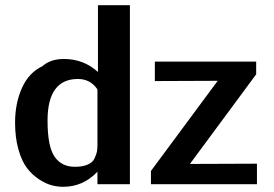

<svg xmlns="http://www.w3.org/2000/svg" viewBox="-20 -709 1056 739"><path d="M561 0V-51L818 -398Q777 -398 696.5 -397.5Q616 -397 576 -397V-472H966V-423L711 -78Q753 -78 840.5 -78.5Q928 -79 969 -79V0ZM38 -237Q38 -312 65 -371.5Q92 -431 145 -455H144Q175 -482 226 -482Q302 -482 357 -432V-689H480V0H355V-25V-48Q300 10 223 10Q201 10 178.5 4Q156 -2 130 -19Q104 -36 84 -62Q64 -88 51 -133.5Q38 -179 38 -237ZM163 -245Q163 -145 190 -106Q217 -67 268 -67Q298 -67 317.5 -75.5Q337 -84 344 -99.5Q351 -115 353 -125Q355 -135 355 -149V-365Q328 -405 280 -405Q163 -405 163 -245Z"/></svg>

Font: Coval
Style: Bold
Weight: 700
Foundry: Context Ltd
Version: Version 001.000